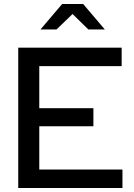

<svg xmlns="http://www.w3.org/2000/svg" viewBox="-20 -938 668 958"><path d="M71 0ZM71 0V-700H587V-608H176V-398H446V-308H176V-92H591V0ZM421 -791 342 -868 262 -791H182L290 -918H395L503 -791Z"/></svg>

Font: Red Hat Display Medium
Style: Regular
Weight: 500
Designer: Pentagram / MCKL
Foundry: Pentagram / MCKL
Version: Version 1.005; Red Hat Display Medium